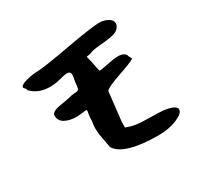

<svg xmlns="http://www.w3.org/2000/svg" viewBox="-176 -1061 1353 1303"><g transform="rotate(-30 500.0 -410.0)"><path d="M78 -720Q78 -738 128 -751.5Q178 -765 214 -765Q268 -766 463 -801.5Q658 -837 734 -842H744Q782 -842 812 -825Q842 -808 842 -782Q842 -766 828 -749Q812 -727 769 -719Q726 -711 673 -707Q620 -703 594 -692Q588 -690 582 -688.5Q576 -687 572 -686.5Q568 -686 565 -686Q562 -686 560 -684.5Q558 -683 558 -680Q558 -679 560 -671Q562 -667 568 -639Q574 -611 579 -584.5Q584 -558 586 -558Q602 -558 657 -569.5Q712 -581 740 -581Q798 -581 806 -542L818 -519Q802 -506 692 -468Q582 -430 568 -410L542 -180V-138L582 -125Q598 -121 612 -118.5Q626 -116 643 -115Q660 -114 671 -113.5Q682 -113 709 -112.5Q736 -112 756 -111Q840 -111 881 -97Q922 -83 922 -61Q922 -31 859 -4.5Q796 22 710 22Q446 20 388 -73Q386 -87 379 -120.5Q372 -154 368 -181.5Q364 -209 364 -235Q364 -257 370 -289V-296Q370 -319 374 -341.5Q378 -364 378 -365Q378 -372 368 -372Q364 -372 336 -368.5Q308 -365 296 -365Q242 -365 205 -385Q168 -405 168 -446Q168 -458 178 -467Q188 -476 205 -481Q222 -486 240 -489Q258 -492 279 -495.5Q300 -499 312 -502Q332 -508 350 -510Q368 -512 375 -512Q382 -512 389 -516Q396 -520 398 -528Q400 -536 402 -556Q402 -568 407 -592.5Q412 -617 412 -627Q412 -654 384 -654Q368 -654 334 -645Q286 -631 242 -631Q148 -631 94 -690Q96 -699 88 -706Q78 -714 78 -720Z"/></g></svg>

Font: NaniFont Regular
Style: Regular
Weight: 400
Designer: Nanigashitei
Version: Version 1.036